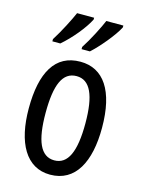

<svg xmlns="http://www.w3.org/2000/svg" viewBox="-117 -835 680 914"><g transform="rotate(15 222.5 -378.0)"><path d="M375 -757V-766H291C279 -736 241 -661 212 -617V-606H253C291 -640 353 -713 375 -757ZM231 -757V-766H147C133 -733 98 -664 68 -617V-606H107C155 -647 208 -711 231 -757ZM403 -269C403 -452 337 -547 223 -547C99 -547 42 -446 42 -269C42 -101 102 10 221 10C346 10 403 -102 403 -269ZM125 -269C125 -407 154 -476 223 -476C290 -476 321 -407 321 -269C321 -130 290 -61 223 -61C155 -61 125 -132 125 -269Z"/></g></svg>

Font: Noto Sans Sinhala UI ExtraCondensed
Style: Regular
Weight: 400
Width: 2
Designer: Jelle Bosma - Monotype Design Team
Foundry: Monotype Imaging Inc.
Version: Version 2.006